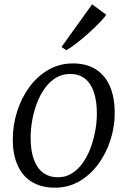

<svg xmlns="http://www.w3.org/2000/svg" viewBox="-20 -863 593 893"><path d="M319 -568Q382 -568 425.2 -540.8Q468.5 -513.5 491 -462Q513.5 -410.5 513.5 -337.5Q513.5 -272 493.2 -210Q473 -148 436 -98.2Q399 -48.5 348 -19.2Q297 10 235.5 10Q173.5 10 129.5 -16.2Q85.5 -42.5 62.5 -92.8Q39.5 -143 39.5 -214Q39.5 -281 59.5 -344.2Q79.5 -407.5 116.5 -458Q153.5 -508.5 205 -538.2Q256.5 -568 319 -568ZM305.5 -519Q269 -519 239.8 -501Q210.5 -483 188.5 -452.5Q166.5 -422 151.8 -383.2Q137 -344.5 129.8 -302.8Q122.5 -261 122.5 -221Q122.5 -163 137 -122.2Q151.5 -81.5 180 -60Q208.5 -38.5 250 -38.5Q285.5 -38.5 314.2 -56.5Q343 -74.5 364.8 -105Q386.5 -135.5 401 -174Q415.5 -212.5 423 -254Q430.5 -295.5 430.5 -335Q430.5 -393 416.8 -434Q403 -475 375.5 -497Q348 -519 305.5 -519ZM266 -644.5 408.5 -843 474 -794.5Q468.5 -785 453.2 -768.5Q438 -752 417 -732Q396 -712 372.8 -692Q349.5 -672 327.5 -655.5Q305.5 -639 288.5 -629.5Z"/></svg>

Font: Merriweather 7pt Light
Style: Italic
Weight: 300
Italic angle: -7.8°
Designer: Eben Sorkin
Foundry: Eben Sorkin
Version: Version 2.200;gftools[0.9.31]